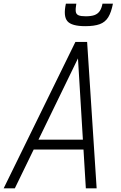

<svg xmlns="http://www.w3.org/2000/svg" viewBox="-40 -1029 660 1049"><path d="M-20 0 372 -800H436L488 0H429L386 -710L41 0ZM114 -212 139 -266H442L444 -212ZM426 -886Q351 -886 328 -913.5Q305 -941 320 -1009H377Q372 -981 374 -966Q376 -951 389 -945.5Q402 -940 428 -940Q458 -940 476 -946.5Q494 -953 504.5 -968Q515 -983 520 -1009H577Q568 -962 551.5 -935Q535 -908 505 -897Q475 -886 426 -886Z"/></svg>

Font: Victor Mono Thin ExtraLight
Style: Italic
Weight: 250
Italic angle: -12°
Monospace: yes
Version: Version 1.561;gftools[0.9.30]